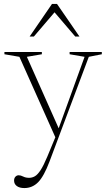

<svg xmlns="http://www.w3.org/2000/svg" viewBox="-20 -690 546 975"><path d="M103.5 265Q79.5 265 65.5 254.8Q51.5 244.5 51.5 227Q51.5 214.5 58.5 207.2Q65.5 200 75 200Q85 200 97.8 206.5Q110.5 213 128 213Q143 213 156.8 205.2Q170.5 197.5 185.8 174.5Q201 151.5 220 106L261 7L78.5 -401.5L2.5 -414.5V-426H192.5V-414.5L116.5 -401.5L278 -38.5L409.5 -401.5L333.5 -414.5V-426H497V-414.5L431 -401.5L231.5 130Q203 205.5 173.8 235.2Q144.5 265 103.5 265ZM130.5 -504.5 244 -670H269.5L383.5 -504.5H362L257 -627.5L152 -504.5Z"/></svg>

Font: Newsreader Text ExtraLight
Style: Regular
Weight: 275
Designer: Hugues Gentile
Foundry: Production Type
Version: Version 1.001